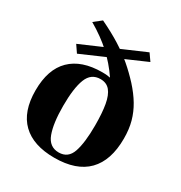

<svg xmlns="http://www.w3.org/2000/svg" viewBox="-169 -829 909 963"><g transform="rotate(30 285.5 -347.5)"><path d="M282 12Q160 12 96 -50Q32 -112 32 -234Q32 -356 95 -418Q158 -480 277 -480Q298 -480 307.5 -478.5Q317 -477 322 -476L323 -477Q282 -537 230.5 -584Q179 -631 107 -673L150 -707Q217 -675 266 -644Q315 -613 353.5 -580Q392 -547 429 -507Q466 -466 489.5 -426.5Q513 -387 525 -343.5Q537 -300 537 -246Q537 -119 473 -53.5Q409 12 282 12ZM288 -22Q342 -22 360.5 -76.5Q379 -131 379 -230Q379 -303 370.5 -350.5Q362 -398 342 -422Q322 -446 287 -446Q233 -446 212 -392.5Q191 -339 191 -236Q191 -135 212 -78.5Q233 -22 288 -22ZM120 -497 92 -538 432 -685 460 -645Z"/></g></svg>

Font: Frank Ruhl Libre ExtraBold
Style: Regular
Weight: 800
Designer: Yanek Iontef
Foundry: Fontef
Version: Version 6.003;gftools[0.9.30]